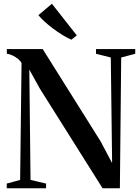

<svg xmlns="http://www.w3.org/2000/svg" viewBox="-20 -1005 749 1025"><path d="M16 0V-25L87.5 -44.5L95 -668Q90 -679 76.8 -690Q63.5 -701 47.2 -708.8Q31 -716.5 16.5 -718V-743H208L517 -250.5L578.5 -134.5L571.5 -698L492.5 -718V-743H702V-718L627 -698L620 0H527.5L193 -531.5L136.5 -633.5L143 -44.5L226 -25V0ZM360 -793.5Q337 -803.5 312.2 -819Q287.5 -834.5 263.2 -852.5Q239 -870.5 218.8 -889Q198.5 -907.5 185 -924L257 -985L390 -816L361.5 -793.5Z"/></svg>

Font: Merriweather 120pt SemiBold
Style: Regular
Weight: 600
Version: Version 2.100